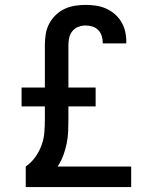

<svg xmlns="http://www.w3.org/2000/svg" viewBox="-20 -763 640 783"><path d="M85 0V-84Q108 -100 124 -122.5Q140 -145 149.5 -171Q159 -197 161 -224.5Q163 -252 163 -279V-329H68V-406H163V-580Q163 -602 166.5 -624Q170 -646 180.5 -666Q191 -686 207 -701.5Q223 -717 243 -726.5Q263 -736 285 -739.5Q307 -743 329 -743Q350 -743 371 -740Q392 -737 411.5 -728.5Q431 -720 447 -706.5Q463 -693 474 -675Q485 -657 490 -636.5Q495 -616 495 -595V-586H399V-590Q399 -604 394.5 -617.5Q390 -631 380 -641Q370 -651 356.5 -655Q343 -659 329 -659Q314 -659 299.5 -653.5Q285 -648 275.5 -636.5Q266 -625 262.5 -610Q259 -595 259 -580V-406H370V-329H259V-279Q259 -254 258 -228.5Q257 -203 252 -178Q247 -153 238 -129Q229 -105 215 -84H515V0Z"/></svg>

Font: Iosevka Fixed Medium Extended
Style: Regular
Weight: 500
Width: 7
Monospace: yes
Designer: Belleve Invis
Foundry: Belleve Invis
Version: Version 24.1.1; ttfautohint (v1.8.4)